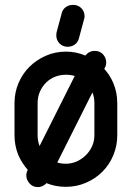

<svg xmlns="http://www.w3.org/2000/svg" viewBox="-20 -760 539 781"><path d="M39 -340Q39 -384 55.5 -422.5Q72 -461 100.5 -489Q129 -517 167 -533.5Q205 -550 248 -550Q290 -550 327 -534Q333 -541 340 -546Q352 -553 365 -553Q387 -553 399.5 -538.5Q412 -524 412 -506Q412 -495 407 -485L404 -480Q427 -455 441 -422Q457 -384 457 -340V-210Q457 -167 441 -128.5Q425 -90 396.5 -61.5Q368 -33 329.5 -16.5Q291 0 248 0Q206 0 169 -15Q165 -10 158 -6Q147 1 134 1Q113 1 100 -14Q87 -29 87 -46Q87 -57 92 -67L93 -69Q70 -95 55 -128Q39 -167 39 -210ZM133 -210Q133 -186 141 -166L284 -451Q267 -456 248 -456Q225 -456 204.5 -448Q184 -440 168 -424.5Q152 -409 142.5 -387.5Q133 -366 133 -340ZM248 -94Q271 -94 291.5 -103Q312 -112 328.5 -128Q345 -144 354.5 -165Q364 -186 364 -210V-341Q364 -364 356 -384L213 -99Q229 -94 248 -94ZM231 -706Q235 -722 247.5 -731Q260 -740 276 -740H282Q285 -740 289 -739Q305 -735 314.5 -722.5Q324 -710 324 -693Q324 -690 323.5 -687.5Q323 -685 322 -682L301 -604Q297 -588 284.5 -579Q272 -570 257 -570H250Q247 -570 244 -571Q228 -575 218.5 -587.5Q209 -600 209 -616Q209 -620 209.5 -622.5Q210 -625 210 -628Z"/></svg>

Font: VDS
Style: Regular
Weight: 400
Designer: artmaker
Foundry: artmaker
Version: Version 1.000 2009 initial release